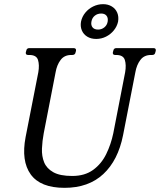

<svg xmlns="http://www.w3.org/2000/svg" viewBox="-20 -891 768 922"><path d="M717 -660Q730 -660 728 -647L726 -640Q724 -627 711 -627H705Q672 -627 654 -603Q636 -579 630 -544L571 -242Q547 -121 476 -55Q405 11 290 11Q174 11 127.5 -53.5Q81 -118 103 -233L164 -544Q170 -579 162.5 -603Q155 -627 121 -627H115Q102 -627 104 -640L106 -647Q108 -660 121 -660H333Q347 -660 345 -647L343 -640Q341 -627 327 -627H322Q289 -627 271 -603Q253 -579 247 -544L190 -251Q183 -214 181.5 -177.5Q180 -141 192 -111.5Q204 -82 236 -64Q268 -46 327 -46Q387 -46 427 -75Q467 -104 490 -151Q513 -198 524 -251L581 -544Q587 -579 579.5 -603Q572 -627 538 -627H533Q520 -627 522 -640L524 -647Q526 -660 539 -660ZM442 -704Q417 -704 399 -715Q381 -726 373 -745Q365 -764 369 -787Q374 -811 389.5 -830Q405 -849 427.5 -860Q450 -871 475 -871Q499 -871 517 -860Q535 -849 543 -830Q551 -811 547 -787Q542 -764 526.5 -745Q511 -726 489 -715Q467 -704 442 -704ZM419 -787Q416 -770 424.5 -759.5Q433 -749 451 -749Q468 -749 481 -759.5Q494 -770 497 -787Q500 -805 491.5 -815.5Q483 -826 466 -826Q448 -826 435 -815.5Q422 -805 419 -787Z"/></svg>

Font: Young Serif Light
Style: Italic
Weight: 300
Italic angle: -10.979°
Designer: Bastien Sozeau
Foundry: NBR — Bastien Sozeau
Version: Version 5.001